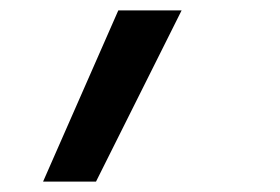

<svg xmlns="http://www.w3.org/2000/svg" viewBox="-20 -172 540 370"><path d="M63 178 208 -152H330L165 178Z"/></svg>

Font: Iosevka Curly Slab Semibold
Style: Italic
Weight: 600
Italic angle: -9°
Monospace: yes
Designer: Belleve Invis
Foundry: Belleve Invis
Version: Version 22.1.2; ttfautohint (v1.8.4)